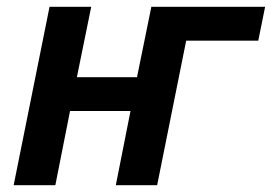

<svg xmlns="http://www.w3.org/2000/svg" viewBox="-20 -542 796 562"><path d="M20 0 125 -522H247L205 -316H381L423 -522H756L736 -423H525L440 0H319L362 -217H185L142 0Z"/></svg>

Font: IBM Plex Sans SemiBold
Style: Italic
Weight: 600
Italic angle: -11.31°
Designer: Mike Abbink, Paul van der Laan, Pieter van Rosmalen
Foundry: Bold Monday
Version: Version 3.201